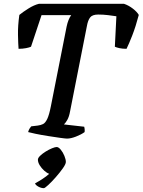

<svg xmlns="http://www.w3.org/2000/svg" viewBox="-20 -724 745 1003"><path d="M330 0Q322 0 293.5 -4Q265 -8 230 -13.5Q195 -19 166 -25Q137 -31 127 -34Q130 -46 135 -53Q140 -60 143 -64L177 -68Q193 -70 205 -76Q217 -82 227 -103Q237 -124 246 -170L328 -585Q336 -623 352 -645H197L142 -480Q134 -476 116 -472.5Q98 -469 77 -469Q75 -494 74 -541.5Q73 -589 81 -646Q99 -661 128.5 -679.5Q158 -698 183 -704H628Q652 -696 674 -679Q696 -662 705 -646Q689 -585 671 -539Q653 -493 641 -469Q620 -469 604 -472.5Q588 -476 580 -480L588 -639Q569 -642 544 -645Q519 -648 493 -648Q462 -648 450.5 -632.5Q439 -617 434 -588L346 -142Q341 -114 331.5 -97.5Q322 -81 314 -74L420 -62Q421 -58 422 -51Q423 -44 422 -34Q404 -21 377 -10.5Q350 0 330 0ZM209 259Q195 259 180.5 251Q166 243 163 234Q183 223 203 210Q223 197 237 184Q225 180 211 167.5Q197 155 187.5 139.5Q178 124 178 110Q178 101 190 89.5Q202 78 219 67.5Q236 57 252 50.5Q268 44 276 44Q286 44 297.5 58Q309 72 316.5 90.5Q324 109 324 122Q324 133 308.5 155Q293 177 271.5 201.5Q250 226 232 242.5Q214 259 209 259Z"/></svg>

Font: Texturina SemiBold
Style: Italic
Weight: 600
Italic angle: -11°
Designer: Guillermo Torres Carreño
Foundry: Omnibus-Type
Version: Version 1.002; ttfautohint (v1.8.3)